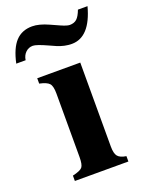

<svg xmlns="http://www.w3.org/2000/svg" viewBox="-177 -742 625 809"><g transform="rotate(-20 135.5 -337.0)"><path d="M275 -674H318Q284 -547 202 -547Q170 -547 137 -561L108 -574Q60 -596 44 -596Q25 -596 11.5 -583Q-2 -570 -5 -549H-47Q-33 -614 -5 -644Q23 -674 69 -674Q100 -674 142 -655L182 -637Q209 -625 221 -625Q241 -625 253 -636Q265 -647 275 -674ZM256 0H16V-24Q51 -32 60 -43Q69 -54 69 -88V-373Q69 -406 58.5 -418Q48 -430 15 -437V-461H208V-85Q208 -53 218.5 -40.5Q229 -28 256 -24Z"/></g></svg>

Font: STIX
Style: Bold
Weight: 700
Designer: MicroPress Inc., with final additions and corrections provided by Coen Hoffman, Elsevier (retired)
Version: Version 1.1.1